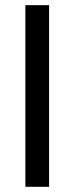

<svg xmlns="http://www.w3.org/2000/svg" viewBox="-20 -717 286 737"><path d="M77.4 0V-697.2H168.4V0Z"/></svg>

Font: Poppins Variable
Style: Regular
Weight: 100
Designer: Jonny Pinhorn
Foundry: Indian Type Foundry
Version: Version 6.000